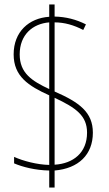

<svg xmlns="http://www.w3.org/2000/svg" viewBox="-20 -780 487 858"><path d="M200 -18V58H224V-18C331 -27 395 -89 395 -187C395 -279 334 -323 224 -371V-680C268 -680 310 -668 352 -646L364 -671C321 -693 274 -705 224 -706V-760H200V-705C109 -699 41 -638 41 -537C41 -439 107 -396 200 -354V-43C146 -44 82 -61 43 -79V-50C80 -34 138 -19 200 -18ZM200 -680V-382C123 -418 68 -453 68 -537C68 -625 126 -674 200 -680ZM224 -44V-343C320 -298 369 -263 369 -187C369 -98 308 -49 224 -44Z"/></svg>

Font: Noto Sans Myanmar UI Condensed Thin
Style: Regular
Weight: 100
Width: 3
Designer: Monotype Design Team
Foundry: Monotype Imaging Inc.
Version: Version 2.103